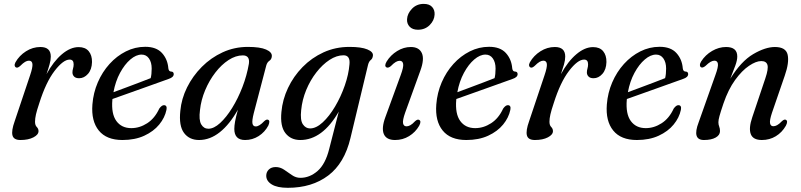

<svg xmlns="http://www.w3.org/2000/svg" viewBox="-20 -692 4013 962"><path d="M62 -353.5Q55.5 -355.5 53.8 -362.5Q52 -369.5 57.5 -380Q76.5 -413.5 110.2 -435Q144 -456.5 182.5 -456.5Q234.5 -456.5 234.5 -408.5Q234.5 -391 228.2 -368.8Q222 -346.5 213 -320.5Q248 -384.5 290.2 -420.2Q332.5 -456 374 -456Q407.5 -456 424.5 -435.5Q441.5 -415 441 -381Q440 -343.5 420.8 -321.8Q401.5 -300 376.5 -300Q359.5 -300 351.2 -308.5Q343 -317 343 -329Q343 -339 346 -348.8Q349 -358.5 349 -370Q349 -393.5 329 -393.5Q297 -393.5 253.5 -336.8Q210 -280 177 -175.5Q165 -140 160.2 -119Q155.5 -98 155.5 -82Q155.5 -64.5 164.2 -55.8Q173 -47 173 -35Q173 -17 147.5 -3.8Q122 9.5 82.5 9.5Q48.5 9.5 42.5 -13.8Q36.5 -37 53.5 -84.5L130.5 -314Q144.5 -355 142.5 -371.5Q140.5 -388 125 -388Q116 -388 106 -382.2Q96 -376.5 81 -361.5Q69 -351 62 -353.5Z M814 -141.5Q806 -102.5 777.8 -68Q749.5 -33.5 702.8 -12Q656 9.5 593.5 9.5Q513.5 9.5 475 -38Q436.5 -85.5 443 -168.5Q447.5 -227 470 -279.2Q492.5 -331.5 528.8 -371.5Q565 -411.5 610.8 -434.5Q656.5 -457.5 707.5 -457.5Q763.5 -457.5 791.8 -426.2Q820 -395 823.5 -349.5Q825.5 -334 837 -333.5Q849.5 -333.5 850.5 -321.5Q851 -305 825 -296.5Q803.5 -289 767.8 -276Q732 -263 691 -248.5Q650 -234 611 -220Q572 -206 543.5 -196Q543.5 -194 543 -192Q537 -121.5 563 -85.8Q589 -50 638 -50Q679.5 -50 717.5 -74.5Q755.5 -99 778 -148Q791 -166 802.5 -165Q818.5 -164 814 -141.5ZM689.5 -418.5Q662 -418.5 633.2 -394Q604.5 -369.5 581.5 -327Q558.5 -284.5 548.5 -230Q575.5 -240 609.8 -252.8Q644 -265.5 677.2 -278.2Q710.5 -291 735 -300.5Q740 -319.5 740 -348.5Q740 -379.5 726.5 -399Q713 -418.5 689.5 -418.5Z M1251.5 -125Q1242 -87.5 1245 -73Q1248 -58.5 1261.5 -58.5Q1279 -58.5 1304 -85Q1315.5 -95.5 1323 -92Q1335 -87.5 1324.5 -63Q1307 -30 1276 -10.2Q1245 9.5 1208 9.5Q1154 9.5 1154 -46Q1154 -61.5 1157.8 -83Q1161.5 -104.5 1172 -142.5Q1130.5 -68.5 1081.2 -29.5Q1032 9.5 977.5 9.5Q928.5 9.5 902 -26Q875.5 -61.5 883.5 -136.5Q889 -197 917.2 -254Q945.5 -311 991.2 -357Q1037 -403 1095.8 -430Q1154.5 -457 1222 -457Q1283 -457 1313.2 -443.8Q1343.5 -430.5 1342 -410.5Q1341 -395 1329.8 -387.5Q1318.5 -380 1314 -363.5ZM982 -140.5Q975.5 -90.5 988.2 -68.8Q1001 -47 1024 -47Q1051.5 -47 1082.8 -75.5Q1114 -104 1143.2 -151.2Q1172.5 -198.5 1194.8 -256.2Q1217 -314 1227 -372.5Q1233 -414.5 1196.5 -414.5Q1161 -414.5 1125.2 -391.2Q1089.5 -368 1059 -328.5Q1028.5 -289 1008 -240.2Q987.5 -191.5 982 -140.5Z M1736 -0.5Q1706 126 1624.5 187.5Q1543 249 1422 249Q1369 249 1341.5 232Q1314 215 1314 188.5Q1314 170 1326.8 157.5Q1339.5 145 1361.5 145Q1384 145 1403.8 158.5Q1423.5 172 1443 185.5Q1462.5 199 1485 199Q1531.5 199 1571 164.8Q1610.5 130.5 1629.5 54L1677.5 -133Q1595.5 9.5 1484.5 9.5Q1437 9.5 1410 -25Q1383 -59.5 1390 -131Q1395.5 -193 1423 -251.2Q1450.5 -309.5 1496 -356Q1541.5 -402.5 1601.2 -429.8Q1661 -457 1731 -457Q1790.5 -457 1820.5 -444.5Q1850.5 -432 1848.5 -413.5Q1847 -398.5 1837.8 -391.5Q1828.5 -384.5 1824 -367ZM1489 -140Q1483.5 -90 1497.5 -69.2Q1511.5 -48.5 1533.5 -48.5Q1564 -48.5 1597 -79Q1630 -109.5 1659 -158.5Q1688 -207.5 1707.5 -263.5Q1727 -319.5 1731 -370Q1735.5 -415 1701 -415Q1666.5 -415 1631 -391.8Q1595.5 -368.5 1565 -329.2Q1534.5 -290 1514.2 -241Q1494 -192 1489 -140Z M2074 -543Q2047 -543 2032.5 -558.2Q2018 -573.5 2019.5 -596Q2021 -624 2044.2 -648.2Q2067.5 -672.5 2103 -672.5Q2131.5 -672.5 2145.2 -657Q2159 -641.5 2157.5 -618.5Q2156 -589.5 2132.8 -566.2Q2109.5 -543 2074 -543ZM2010 -127.5Q1996.5 -89.5 1999.5 -74.2Q2002.5 -59 2017 -59Q2025.5 -59 2035.8 -64.5Q2046 -70 2060 -85Q2072 -95.5 2079.5 -91.5Q2093 -85.5 2080 -61.5Q2061.5 -29.5 2029.8 -10Q1998 9.5 1959.5 9.5Q1916 9.5 1903.2 -20.2Q1890.5 -50 1911 -105.5L1988 -316.5Q2002.5 -355.5 2000 -371.5Q1997.5 -387.5 1982.5 -387.5Q1973.5 -387.5 1963 -381.5Q1952.5 -375.5 1938 -360.5Q1925.5 -350.5 1917.5 -354Q1903.5 -360 1917 -383.5Q1937 -416 1969.8 -436.2Q2002.5 -456.5 2038.5 -456.5Q2079.5 -456.5 2093.5 -426.2Q2107.5 -396 2086 -337.5Z M2537 -141.5Q2529 -102.5 2500.8 -68Q2472.5 -33.5 2425.8 -12Q2379 9.5 2316.5 9.5Q2236.5 9.5 2198 -38Q2159.5 -85.5 2166 -168.5Q2170.5 -227 2193 -279.2Q2215.5 -331.5 2251.8 -371.5Q2288 -411.5 2333.8 -434.5Q2379.5 -457.5 2430.5 -457.5Q2486.5 -457.5 2514.8 -426.2Q2543 -395 2546.5 -349.5Q2548.5 -334 2560 -333.5Q2572.5 -333.5 2573.5 -321.5Q2574 -305 2548 -296.5Q2526.5 -289 2490.8 -276Q2455 -263 2414 -248.5Q2373 -234 2334 -220Q2295 -206 2266.5 -196Q2266.5 -194 2266 -192Q2260 -121.5 2286 -85.8Q2312 -50 2361 -50Q2402.5 -50 2440.5 -74.5Q2478.5 -99 2501 -148Q2514 -166 2525.5 -165Q2541.5 -164 2537 -141.5ZM2412.5 -418.5Q2385 -418.5 2356.2 -394Q2327.5 -369.5 2304.5 -327Q2281.5 -284.5 2271.5 -230Q2298.5 -240 2332.8 -252.8Q2367 -265.5 2400.2 -278.2Q2433.5 -291 2458 -300.5Q2463 -319.5 2463 -348.5Q2463 -379.5 2449.5 -399Q2436 -418.5 2412.5 -418.5Z M2639.5 -353.5Q2633 -355.5 2631.2 -362.5Q2629.5 -369.5 2635 -380Q2654 -413.5 2687.8 -435Q2721.5 -456.5 2760 -456.5Q2812 -456.5 2812 -408.5Q2812 -391 2805.8 -368.8Q2799.5 -346.5 2790.5 -320.5Q2825.5 -384.5 2867.8 -420.2Q2910 -456 2951.5 -456Q2985 -456 3002 -435.5Q3019 -415 3018.5 -381Q3017.5 -343.5 2998.2 -321.8Q2979 -300 2954 -300Q2937 -300 2928.8 -308.5Q2920.5 -317 2920.5 -329Q2920.5 -339 2923.5 -348.8Q2926.5 -358.5 2926.5 -370Q2926.5 -393.5 2906.5 -393.5Q2874.5 -393.5 2831 -336.8Q2787.5 -280 2754.5 -175.5Q2742.5 -140 2737.8 -119Q2733 -98 2733 -82Q2733 -64.5 2741.8 -55.8Q2750.5 -47 2750.5 -35Q2750.5 -17 2725 -3.8Q2699.5 9.5 2660 9.5Q2626 9.5 2620 -13.8Q2614 -37 2631 -84.5L2708 -314Q2722 -355 2720 -371.5Q2718 -388 2702.5 -388Q2693.5 -388 2683.5 -382.2Q2673.5 -376.5 2658.5 -361.5Q2646.5 -351 2639.5 -353.5Z M3391.5 -141.5Q3383.5 -102.5 3355.2 -68Q3327 -33.5 3280.2 -12Q3233.5 9.5 3171 9.5Q3091 9.5 3052.5 -38Q3014 -85.5 3020.5 -168.5Q3025 -227 3047.5 -279.2Q3070 -331.5 3106.2 -371.5Q3142.5 -411.5 3188.2 -434.5Q3234 -457.5 3285 -457.5Q3341 -457.5 3369.2 -426.2Q3397.5 -395 3401 -349.5Q3403 -334 3414.5 -333.5Q3427 -333.5 3428 -321.5Q3428.5 -305 3402.5 -296.5Q3381 -289 3345.2 -276Q3309.5 -263 3268.5 -248.5Q3227.5 -234 3188.5 -220Q3149.5 -206 3121 -196Q3121 -194 3120.5 -192Q3114.5 -121.5 3140.5 -85.8Q3166.5 -50 3215.5 -50Q3257 -50 3295 -74.5Q3333 -99 3355.5 -148Q3368.5 -166 3380 -165Q3396 -164 3391.5 -141.5ZM3267 -418.5Q3239.5 -418.5 3210.8 -394Q3182 -369.5 3159 -327Q3136 -284.5 3126 -230Q3153 -240 3187.2 -252.8Q3221.5 -265.5 3254.8 -278.2Q3288 -291 3312.5 -300.5Q3317.5 -319.5 3317.5 -348.5Q3317.5 -379.5 3304 -399Q3290.5 -418.5 3267 -418.5Z M3493.5 -354.5Q3487.5 -357 3487 -365.2Q3486.5 -373.5 3493 -384Q3514 -417 3548 -436.8Q3582 -456.5 3618 -456.5Q3674 -456.5 3674 -409Q3674 -390 3664.2 -363.2Q3654.5 -336.5 3639 -297.5Q3693 -385 3753.8 -420.8Q3814.5 -456.5 3862.5 -456.5Q3918 -456.5 3926.5 -417.5Q3935 -378.5 3912 -313L3848 -127Q3835.5 -89.5 3838.2 -74.5Q3841 -59.5 3855 -59.5Q3863.5 -59.5 3873.5 -64.8Q3883.5 -70 3898 -85Q3909.5 -95.5 3917 -92Q3930 -86 3917.5 -62Q3898.5 -28.5 3867.2 -9.5Q3836 9.5 3797.5 9.5Q3753 9.5 3741.8 -20Q3730.5 -49.5 3749 -104L3814.5 -299Q3831 -347.5 3825.2 -366.8Q3819.5 -386 3794 -386Q3768 -386 3732.8 -362.2Q3697.5 -338.5 3663.2 -291.2Q3629 -244 3605 -174Q3590 -129.5 3584.8 -110.2Q3579.5 -91 3579.5 -79.5Q3579.5 -67.5 3583.5 -57.8Q3587.5 -48 3587.5 -35Q3587.5 -15 3565.8 -2.8Q3544 9.5 3507 9.5Q3446.5 9.5 3480.5 -79L3564.5 -316Q3579.5 -357 3577 -372.5Q3574.5 -388 3559.5 -388Q3550.5 -388 3540 -382Q3529.5 -376 3514.5 -361.5Q3501.5 -351 3493.5 -354.5Z"/></svg>

Font: Fraunces 72pt Soft
Style: Italic
Weight: 400
Italic angle: -16°
Version: Version 1.000;[b76b70a41]